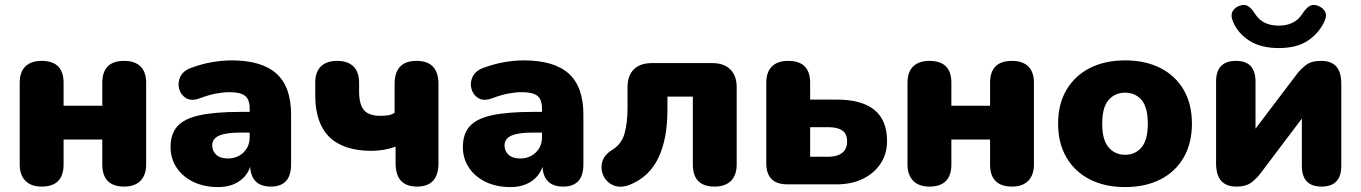

<svg xmlns="http://www.w3.org/2000/svg" viewBox="-20 -748 5522 779"><path d="M149 9Q106 9 83 -14.5Q60 -38 60 -81V-412Q60 -456 83 -478.5Q106 -501 149 -501Q238 -501 238 -412V-319H395V-412Q395 -501 484 -501Q527 -501 550 -478.5Q573 -456 573 -412V-81Q573 -38 550 -14.5Q527 9 484 9Q395 9 395 -81V-182H238V-81Q238 9 149 9Z M865 11Q808 11 764.5 -10Q721 -31 696.5 -68Q672 -105 672 -151Q672 -205 700 -236Q728 -267 790.5 -280.5Q853 -294 955 -294H993V-308Q993 -344 974.5 -359Q956 -374 911 -374Q886 -374 856.5 -368.5Q827 -363 790 -349Q757 -337 735.5 -349.5Q714 -362 707 -387Q700 -412 711.5 -436.5Q723 -461 756 -473Q803 -490 844 -496.5Q885 -503 919 -503Q1042 -503 1101.5 -449.5Q1161 -396 1161 -283V-81Q1161 9 1079 9Q1000 9 995 -71Q982 -33 948 -11Q914 11 865 11ZM993 -210H955Q896 -210 868.5 -197.5Q841 -185 841 -158Q841 -135 857.5 -120Q874 -105 905 -105Q942 -105 967.5 -129Q993 -153 993 -192Z M1672 9Q1585 9 1585 -86V-153Q1560 -144 1535.5 -140Q1511 -136 1488 -136Q1259 -136 1259 -361V-412Q1259 -456 1282 -478.5Q1305 -501 1348 -501Q1391 -501 1414 -478.5Q1437 -456 1437 -412V-377Q1437 -325 1456.5 -301.5Q1476 -278 1525 -278Q1541 -278 1555.5 -280.5Q1570 -283 1581 -290V-407Q1581 -501 1670 -501Q1759 -501 1759 -407V-86Q1759 9 1672 9Z M2051 11Q1994 11 1950.5 -10Q1907 -31 1882.5 -68Q1858 -105 1858 -151Q1858 -205 1886 -236Q1914 -267 1976.5 -280.5Q2039 -294 2141 -294H2179V-308Q2179 -344 2160.5 -359Q2142 -374 2097 -374Q2072 -374 2042.5 -368.5Q2013 -363 1976 -349Q1943 -337 1921.5 -349.5Q1900 -362 1893 -387Q1886 -412 1897.5 -436.5Q1909 -461 1942 -473Q1989 -490 2030 -496.5Q2071 -503 2105 -503Q2228 -503 2287.5 -449.5Q2347 -396 2347 -283V-81Q2347 9 2265 9Q2186 9 2181 -71Q2168 -33 2134 -11Q2100 11 2051 11ZM2179 -210H2141Q2082 -210 2054.5 -197.5Q2027 -185 2027 -158Q2027 -135 2043.5 -120Q2060 -105 2091 -105Q2128 -105 2153.5 -129Q2179 -153 2179 -192Z M2879 9Q2791 9 2791 -81V-356H2688V-303Q2688 -185 2651.5 -108Q2615 -31 2537 1Q2499 16 2470.5 4.5Q2442 -7 2429 -33.5Q2416 -60 2423 -89.5Q2430 -119 2464 -140Q2502 -163 2514 -206.5Q2526 -250 2526 -309V-393Q2526 -441 2551.5 -466.5Q2577 -492 2625 -492H2870Q2917 -492 2943 -466.5Q2969 -441 2969 -393V-81Q2969 -38 2946 -14.5Q2923 9 2879 9Z M3175 0Q3089 0 3089 -86V-412Q3089 -456 3112 -478.5Q3135 -501 3178 -501Q3267 -501 3267 -412V-344H3374Q3579 -344 3579 -176Q3579 -124 3553 -84.5Q3527 -45 3481 -22.5Q3435 0 3374 0ZM3267 -112H3341Q3376 -112 3396.5 -127.5Q3417 -143 3417 -174Q3417 -205 3397.5 -218.5Q3378 -232 3341 -232H3267Z M3751 9Q3708 9 3685 -14.5Q3662 -38 3662 -81V-412Q3662 -456 3685 -478.5Q3708 -501 3751 -501Q3840 -501 3840 -412V-319H3997V-412Q3997 -501 4086 -501Q4129 -501 4152 -478.5Q4175 -456 4175 -412V-81Q4175 -38 4152 -14.5Q4129 9 4086 9Q3997 9 3997 -81V-182H3840V-81Q3840 9 3751 9Z M4545 11Q4463 11 4402 -20Q4341 -51 4307 -109Q4273 -167 4273 -246Q4273 -326 4307 -383.5Q4341 -441 4402 -472Q4463 -503 4545 -503Q4627 -503 4688 -472Q4749 -441 4782.5 -383.5Q4816 -326 4816 -246Q4816 -167 4782.5 -109Q4749 -51 4688 -20Q4627 11 4545 11ZM4545 -120Q4586 -120 4611.5 -150Q4637 -180 4637 -246Q4637 -313 4611.5 -342.5Q4586 -372 4545 -372Q4504 -372 4478 -342.5Q4452 -313 4452 -246Q4452 -180 4478 -150Q4504 -120 4545 -120Z M5168 -553Q5095 -553 5048 -583.5Q5001 -614 4982 -662Q4972 -686 4981 -702Q4990 -718 5010 -725Q5030 -732 5044 -723Q5058 -714 5072 -692Q5102 -644 5168 -644Q5234 -644 5264 -692Q5278 -714 5292.5 -723Q5307 -732 5326 -725Q5346 -718 5355.5 -702Q5365 -686 5354 -662Q5332 -614 5287 -583.5Q5242 -553 5168 -553ZM4996 9Q4914 9 4914 -85V-417Q4914 -501 4995 -501Q5074 -501 5074 -417V-226L5240 -445Q5254 -464 5276.5 -482.5Q5299 -501 5340 -501Q5381 -501 5401.5 -478.5Q5422 -456 5422 -407V-75Q5422 9 5342 9Q5262 9 5262 -75V-267L5096 -47Q5083 -29 5060.5 -10Q5038 9 4996 9Z"/></svg>

Font: Chiron GoRound TC H
Style: Regular
Weight: 900
Designer: Ryoko NISHIZUKA 西塚涼子 (kana, bopomofo & ideographs); Paul D. Hunt (Latin, Greek & Cyrillic); Sandoll Communications 산돌커뮤니
Foundry: Adobe
Version: Version 1.000;hotconv 1.1.1;makeotfexe 2.6.0